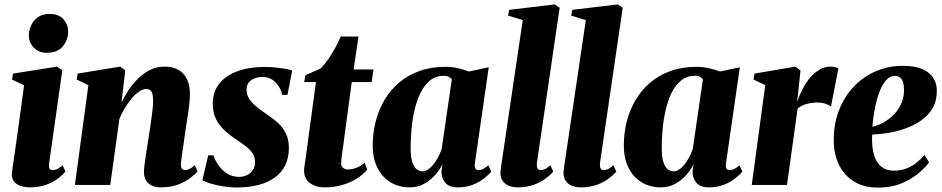

<svg xmlns="http://www.w3.org/2000/svg" viewBox="-20 -837 4262 869"><path d="M115 11Q91 11 71.5 3.8Q52 -3.5 41.5 -18.2Q31 -33 34 -56Q35.5 -67.5 39.2 -93.5Q43 -119.5 48.5 -157.2Q54 -195 60.5 -242Q67 -289 74.2 -342Q81.5 -395 89 -451L34.5 -477L39 -504L238.5 -535.5L262 -519L202.5 -99Q200 -81 204.2 -74Q208.5 -67 218.5 -67Q229 -67 239.2 -72Q249.5 -77 263.5 -89L276.5 -60.5Q264.5 -46 242.8 -29.2Q221 -12.5 189.2 -0.8Q157.5 11 115 11ZM191 -598Q154.5 -598 132.2 -622.2Q110 -646.5 110.5 -677Q111.5 -716.5 136 -745.2Q160.5 -774 205 -774Q247 -774 268 -749Q289 -724 288.5 -695Q288.5 -656.5 264.5 -627.2Q240.5 -598 191 -598Z M530 -372.5Q543 -401 562 -429.5Q581 -458 605.8 -482.2Q630.5 -506.5 660.2 -521Q690 -535.5 724 -535.5Q780 -535.5 809.8 -503Q839.5 -470.5 839.5 -413Q839.5 -389.5 836.2 -361Q833 -332.5 828.2 -303.2Q823.5 -274 819.5 -247Q816.5 -222.5 812 -193.8Q807.5 -165 804 -139Q800.5 -113 798.5 -95.5Q798.5 -77.5 804.5 -72.2Q810.5 -67 817 -67Q825.5 -67 836.5 -71.8Q847.5 -76.5 861.5 -89L874.5 -61Q864.5 -49.5 842.8 -32.5Q821 -15.5 787.8 -2.2Q754.5 11 708.5 11Q684 11 666.5 2.5Q649 -6 640.2 -21.5Q631.5 -37 631.5 -58Q631.5 -67.5 633.5 -85.8Q635.5 -104 639 -126.8Q642.5 -149.5 646.2 -173Q650 -196.5 653 -216.5Q656.5 -239.5 660 -263Q663.5 -286.5 666.5 -308.2Q669.5 -330 671.2 -348.5Q673 -367 673 -380.5Q672.5 -400 669.8 -411.8Q667 -423.5 660.2 -428.8Q653.5 -434 641.5 -434Q626 -434 609 -422.2Q592 -410.5 575.5 -390.8Q559 -371 544.5 -347Q530 -323 520.5 -299.5L479 0H319L380 -451.5L327 -477L331.5 -504L524.5 -535.5L547 -519Z M1281 -407.5H1257Q1252 -437 1228.5 -462.8Q1205 -488.5 1167 -488.5Q1149 -488.5 1132.8 -482.5Q1116.5 -476.5 1106.2 -464Q1096 -451.5 1096 -431Q1096 -408.5 1107.2 -390.5Q1118.5 -372.5 1138.2 -356.2Q1158 -340 1184 -322Q1214.5 -302 1237.8 -280.8Q1261 -259.5 1274.2 -232Q1287.5 -204.5 1287.5 -166.5Q1287.5 -123 1271.2 -89.5Q1255 -56 1224.2 -33.8Q1193.5 -11.5 1150.2 0Q1107 11.5 1053 11.5Q1020 11.5 987 6Q954 0.5 929.2 -7.5Q904.5 -15.5 896 -22L922.5 -134H946Q953.5 -111 969.2 -88.5Q985 -66 1008.5 -51.2Q1032 -36.5 1061.5 -36.5Q1081.5 -36.5 1098 -44.5Q1114.5 -52.5 1124.5 -67.5Q1134.5 -82.5 1134.5 -102.5Q1134.5 -124 1124.8 -140.5Q1115 -157 1095.2 -172.8Q1075.5 -188.5 1046 -208Q1018.5 -226 995 -248Q971.5 -270 957.2 -299.2Q943 -328.5 943 -367.5Q943 -420.5 971.8 -457.5Q1000.5 -494.5 1053.8 -514.2Q1107 -534 1180.5 -534Q1204 -534 1229.8 -531.2Q1255.5 -528.5 1275.5 -524.8Q1295.5 -521 1302.5 -517.5Z M1535 -189.5Q1532 -168 1529.5 -150Q1527 -132 1525.5 -118.8Q1524 -105.5 1524 -98Q1524 -83.5 1533.5 -76.8Q1543 -70 1556 -70Q1574.5 -70 1594.5 -78Q1614.5 -86 1630 -101L1642.5 -69.5Q1623.5 -47 1594.8 -28.8Q1566 -10.5 1529.2 0.2Q1492.5 11 1450 11Q1407.5 11 1380.8 -10Q1354 -31 1356.5 -72.5Q1357 -76 1358 -83.8Q1359 -91.5 1361 -105Q1363 -118.5 1366 -139.8Q1369 -161 1373 -192L1410 -465.5H1356.5L1363 -497L1430 -526.5Q1446.5 -542 1464 -566.8Q1481.5 -591.5 1496.8 -619.5Q1512 -647.5 1522 -671.5H1602.5L1580.5 -522.5H1670.5L1662 -465.5H1572Z M2129.5 -99Q2127 -80.5 2131.8 -73.8Q2136.5 -67 2146 -67Q2156 -67 2166.2 -71.8Q2176.5 -76.5 2190.5 -89L2203.5 -60.5Q2191.5 -45.5 2170 -28.8Q2148.5 -12 2119 -0.5Q2089.5 11 2052.5 11Q2012 11 1994.5 -11Q1977 -33 1978 -62L1982.5 -94Q1971.5 -70 1950.5 -46Q1929.5 -22 1900.2 -5.5Q1871 11 1834 11Q1786 11 1748.2 -11.5Q1710.5 -34 1688.8 -76.5Q1667 -119 1667 -179Q1667 -235.5 1680.5 -288Q1694 -340.5 1720.5 -385.2Q1747 -430 1786.8 -463.5Q1826.5 -497 1878.8 -515.8Q1931 -534.5 1995.5 -534.5Q2026 -534.5 2053.5 -528Q2081 -521.5 2102.5 -513.5L2192 -532.5ZM2025 -478.5Q2020.5 -484 2011.5 -489Q2002.5 -494 1988.5 -494Q1952.5 -494 1926.8 -473.2Q1901 -452.5 1883.8 -417.8Q1866.5 -383 1856.5 -340Q1846.5 -297 1842.5 -252.5Q1838.5 -208 1838.5 -168Q1838.5 -127.5 1845.8 -104.2Q1853 -81 1865.5 -71.2Q1878 -61.5 1893 -61.5Q1904.5 -61.5 1916.8 -69.5Q1929 -77.5 1940.5 -91.2Q1952 -105 1962 -123.5Q1972 -142 1979 -162.5Z M2410 -99Q2409 -81 2413.2 -74Q2417.5 -67 2427 -67Q2435 -67 2445.5 -71.2Q2456 -75.5 2471 -89L2484 -60.5Q2469 -43 2446.2 -26.5Q2423.5 -10 2392.8 0.5Q2362 11 2322 11Q2302 11 2284.2 4.2Q2266.5 -2.5 2255.8 -17.2Q2245 -32 2245 -56Q2245 -61 2246 -68.5Q2247 -76 2248.2 -84.8Q2249.5 -93.5 2250.5 -100.5L2346 -746L2279.5 -766.5L2285 -792.5L2490.5 -817L2513 -802Z M2695.5 -99Q2694.5 -81 2698.8 -74Q2703 -67 2712.5 -67Q2720.5 -67 2731 -71.2Q2741.5 -75.5 2756.5 -89L2769.5 -60.5Q2754.5 -43 2731.8 -26.5Q2709 -10 2678.2 0.5Q2647.5 11 2607.5 11Q2587.5 11 2569.8 4.2Q2552 -2.5 2541.2 -17.2Q2530.5 -32 2530.5 -56Q2530.5 -61 2531.5 -68.5Q2532.5 -76 2533.8 -84.8Q2535 -93.5 2536 -100.5L2631.5 -746L2565 -766.5L2570.5 -792.5L2776 -817L2798.5 -802Z M3266 -99Q3263.5 -80.5 3268.2 -73.8Q3273 -67 3282.5 -67Q3292.5 -67 3302.8 -71.8Q3313 -76.5 3327 -89L3340 -60.5Q3328 -45.5 3306.5 -28.8Q3285 -12 3255.5 -0.5Q3226 11 3189 11Q3148.5 11 3131 -11Q3113.5 -33 3114.5 -62L3119 -94Q3108 -70 3087 -46Q3066 -22 3036.8 -5.5Q3007.5 11 2970.5 11Q2922.5 11 2884.8 -11.5Q2847 -34 2825.2 -76.5Q2803.5 -119 2803.5 -179Q2803.5 -235.5 2817 -288Q2830.5 -340.5 2857 -385.2Q2883.5 -430 2923.2 -463.5Q2963 -497 3015.2 -515.8Q3067.5 -534.5 3132 -534.5Q3162.5 -534.5 3190 -528Q3217.5 -521.5 3239 -513.5L3328.5 -532.5ZM3161.5 -478.5Q3157 -484 3148 -489Q3139 -494 3125 -494Q3089 -494 3063.2 -473.2Q3037.5 -452.5 3020.2 -417.8Q3003 -383 2993 -340Q2983 -297 2979 -252.5Q2975 -208 2975 -168Q2975 -127.5 2982.2 -104.2Q2989.5 -81 3002 -71.2Q3014.5 -61.5 3029.5 -61.5Q3041 -61.5 3053.2 -69.5Q3065.5 -77.5 3077 -91.2Q3088.5 -105 3098.5 -123.5Q3108.5 -142 3115.5 -162.5Z M3382.5 0 3443.5 -451.5 3390.5 -477 3395 -504 3580 -535.5 3603 -517.5 3593.5 -426.5 3587.5 -375.5Q3597.5 -404 3611.8 -432.2Q3626 -460.5 3645.2 -483.8Q3664.5 -507 3688.2 -521.2Q3712 -535.5 3740.5 -535.5Q3754 -535.5 3762.5 -532.5Q3771 -529.5 3774.5 -526.5L3741 -354.5Q3738 -358.5 3720.5 -365.8Q3703 -373 3680.5 -373Q3666.5 -373 3653.2 -371Q3640 -369 3628.5 -365.8Q3617 -362.5 3607.2 -357.2Q3597.5 -352 3590 -345.5L3542 0Z M4185 -102.5Q4171.5 -82.5 4140.5 -55.5Q4109.5 -28.5 4062.8 -8.2Q4016 12 3954 12Q3900.5 12 3862.5 -6.2Q3824.5 -24.5 3800.2 -54.8Q3776 -85 3764.8 -123Q3753.5 -161 3753.5 -200Q3753 -274 3776.5 -335.8Q3800 -397.5 3842.5 -443Q3885 -488.5 3942.2 -513.8Q3999.5 -539 4067 -539Q4121.5 -539 4155 -524.2Q4188.5 -509.5 4204.2 -484.2Q4220 -459 4220 -427.5Q4220.5 -381 4201 -347.5Q4181.5 -314 4148.8 -291.5Q4116 -269 4077 -255.2Q4038 -241.5 3998.8 -235.2Q3959.5 -229 3927.5 -228Q3925.5 -192.5 3930 -162.5Q3934.5 -132.5 3946 -110.8Q3957.5 -89 3977.2 -76.8Q3997 -64.5 4025.5 -64.5Q4059 -64.5 4085.2 -75.5Q4111.5 -86.5 4131.2 -103Q4151 -119.5 4164.5 -135.5ZM4031 -493.5Q4006 -493.5 3988 -471.2Q3970 -449 3957.8 -414Q3945.5 -379 3938.2 -339Q3931 -299 3928.5 -263.5Q3944.5 -266 3963.8 -274.8Q3983 -283.5 4002 -297.8Q4021 -312 4037 -331.8Q4053 -351.5 4062.5 -376.5Q4072 -401.5 4071.5 -431.5Q4071 -466 4060 -479.8Q4049 -493.5 4031 -493.5Z"/></svg>

Font: Merriweather 96pt Black
Style: Italic
Weight: 900
Italic angle: -7.8°
Version: Version 2.101